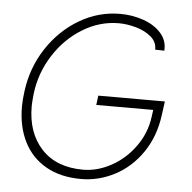

<svg xmlns="http://www.w3.org/2000/svg" viewBox="-51 -747 811 813"><g transform="rotate(5 354.0 -340.5)"><path d="M640 -284Q628 -193 581.5 -125Q535 -57 466.5 -21Q398 15 323 15Q235 15 173 -20.5Q111 -56 79 -120Q47 -184 47 -269Q47 -297 52 -334Q65 -435 119 -517.5Q173 -600 254 -648Q335 -696 428 -696Q480 -696 527 -679.5Q574 -663 602 -631.5Q630 -600 627 -557L588 -558Q589 -590 563.5 -612Q538 -634 499.5 -645Q461 -656 425 -656Q344 -656 271.5 -611.5Q199 -567 151 -492Q103 -417 92 -329Q88 -291 88 -274Q88 -161 151 -93Q214 -25 328 -25Q388 -25 447 -57Q506 -89 547.5 -146.5Q589 -204 598 -274L602 -303H360L365 -343H648Z"/></g></svg>

Font: Bellota Text Light
Style: Italic
Weight: 300
Italic angle: -7.5°
Designer: Kemie Guaida
Foundry: Kemie Guaida
Version: Version 4.001